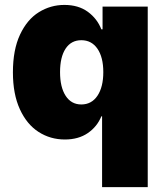

<svg xmlns="http://www.w3.org/2000/svg" viewBox="-20 -557 667 776"><path d="M392.6 -86.9H389.6Q372.6 -44.9 334.7 -19Q296.9 6.8 242.2 6.8Q183.6 6.8 136 -23.7Q88.4 -54.2 60.3 -115.5Q32.2 -176.8 32.2 -264.6Q32.2 -356 61 -417.2Q89.8 -478.5 137.2 -507.8Q184.6 -537.1 240.2 -537.1Q296.9 -537.1 335 -509.3Q373 -481.4 389.6 -438.5H394.5V-530.3H577.1V199.2H392.6ZM397.5 -265.6Q397.5 -325.7 373.8 -360.1Q350.1 -394.5 308.6 -394.5Q267.6 -394.5 245.1 -360.4Q222.7 -326.2 222.7 -265.6Q222.7 -204.6 245.4 -169.7Q268.1 -134.8 308.6 -134.8Q350.1 -134.8 373.8 -169.9Q397.5 -205.1 397.5 -265.6Z"/></svg>

Font: Pretendard JP Black
Style: Regular
Weight: 900
Designer: Base glyphs from Inter by Rasmus Andersson; Hangeul glyphs from Noto Sans CJK(Source Han Sans) by Jang Soo-young and Kan
Foundry: Kil Hyung-jin
Version: Version 1.309